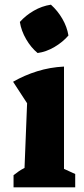

<svg xmlns="http://www.w3.org/2000/svg" viewBox="-20 -802 361 822"><path d="M38 0V-52Q48 -60 59.5 -68Q71 -76 85 -83L96 -360L36 -452Q85 -480 139.5 -497Q194 -514 254 -517V-79L302 -57V0ZM198 -782Q227 -756 247 -721.5Q267 -687 273 -650Q249 -622 213.5 -601Q178 -580 141 -575Q113 -598 92 -634Q71 -670 65 -708Q90 -736 124.5 -756Q159 -776 198 -782Z"/></svg>

Font: Piazzolla Thin Black
Style: Regular
Weight: 900
Version: Version 2.005